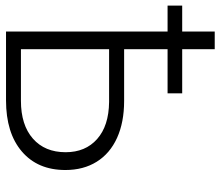

<svg xmlns="http://www.w3.org/2000/svg" viewBox="-70 -682 751 654"><g transform="rotate(90 306.0 -355.5)"><path d="M297.4 -550.3H147V-402.3H323.2Q396 -402.3 449.2 -378.2Q502.4 -354 530.5 -308.8Q558.6 -263.7 558.6 -202.1Q558.6 -107.9 495.6 -54Q432.6 0 321.3 0H86.9V-550.3H-1.5V-600.1H86.9V-710.9H147V-600.1H297.4ZM147 -351.1V-50.8H322.8Q405.3 -50.8 451.7 -91.6Q498 -132.3 498 -203.1Q498 -270.5 453.1 -310.3Q408.2 -350.1 327.1 -351.1Z"/></g></svg>

Font: Roboto-Light
Style: Regular
Weight: 300
Designer: Google
Version: Version 2.137; 2017